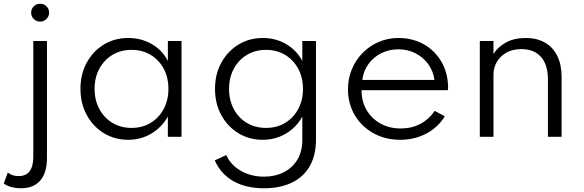

<svg xmlns="http://www.w3.org/2000/svg" viewBox="-70 -731 3120 1026"><path d="M42.5 275Q16 275 -9 268.5Q-34 262 -50 249.5L-28.5 191Q-5.5 210 29.5 210Q108 210 108 106V-512H181V112.5Q181 191.5 145.5 233.2Q110 275 42.5 275ZM144.5 -615.5Q131.5 -615.5 120.5 -621.8Q109.5 -628 103 -639Q96.5 -650 96.5 -663Q96.5 -676.5 103 -687.5Q109.5 -698.5 120.5 -704.8Q131.5 -711 144.5 -711Q157.5 -711 168.5 -704.8Q179.5 -698.5 186 -687.5Q192.5 -676.5 192.5 -663.5Q192.5 -650.5 186 -639.5Q179.5 -628.5 168.5 -622Q157.5 -615.5 144.5 -615.5Z M615 16Q543 16 485.2 -19.2Q427.5 -54.5 393.8 -116Q360 -177.5 360 -256.5Q360 -334.5 393.2 -395.8Q426.5 -457 484.2 -492.5Q542 -528 615 -528Q684.5 -528 741 -495.5Q797.5 -463 827 -405.5V-512H900V0H827V-108Q794 -50 738.5 -17Q683 16 615 16ZM633 -47.5Q690.5 -47.5 734.8 -74.2Q779 -101 804.5 -148.2Q830 -195.5 830 -256Q830 -317 804.8 -364Q779.5 -411 735 -437.8Q690.5 -464.5 633 -464.5Q575.5 -464.5 531 -437.8Q486.5 -411 461 -364Q435.5 -317 435.5 -256Q435.5 -195.5 461 -148.2Q486.5 -101 531 -74.2Q575.5 -47.5 633 -47.5Z M1341 275Q1244 275 1177 237Q1110 199 1077.5 126L1139 97.5Q1162.5 150.5 1217 181.8Q1271.5 213 1341 213Q1399.5 213 1445.8 189.8Q1492 166.5 1518.8 122.5Q1545.5 78.5 1545.5 17V-108Q1513.5 -50 1457.8 -17Q1402 16 1333.5 16Q1262 16 1204.2 -19Q1146.5 -54 1112.8 -115.5Q1079 -177 1079 -256Q1079 -334.5 1112.5 -395.8Q1146 -457 1203.8 -492.5Q1261.5 -528 1335 -528Q1403 -528 1458.8 -495.5Q1514.5 -463 1545.5 -405.5V-512H1618.5V14Q1618.5 99 1585 157.2Q1551.5 215.5 1489.2 245.2Q1427 275 1341 275ZM1351 -47.5Q1409 -47.5 1453.5 -74.2Q1498 -101 1523.5 -148.2Q1549 -195.5 1549 -255.5Q1549 -316.5 1523.5 -363.8Q1498 -411 1453.5 -437.8Q1409 -464.5 1351.5 -464.5Q1294 -464.5 1249.5 -437.8Q1205 -411 1179.5 -363.8Q1154 -316.5 1154 -255.5Q1154 -195.5 1179.2 -148.2Q1204.5 -101 1249.2 -74.2Q1294 -47.5 1351 -47.5Z M2068.5 16Q1988 16 1924.8 -19.5Q1861.5 -55 1825.5 -116.2Q1789.5 -177.5 1789.5 -254Q1789.5 -311.5 1810.2 -361.2Q1831 -411 1868 -448.5Q1905 -486 1954 -507Q2003 -528 2058.5 -528Q2134.5 -528 2193.8 -494.8Q2253 -461.5 2287.8 -403Q2322.5 -344.5 2324.5 -268Q2324.5 -262 2324.2 -258.2Q2324 -254.5 2323 -249H1862Q1862 -189 1889 -143Q1916 -97 1963.2 -70.8Q2010.5 -44.5 2071.5 -44.5Q2129.5 -44.5 2175.8 -68.8Q2222 -93 2253 -138.5L2307 -109.5Q2270.5 -50 2207.8 -17Q2145 16 2068.5 16ZM1866 -304H2251.5Q2245 -352 2218 -388.8Q2191 -425.5 2149.8 -446.5Q2108.5 -467.5 2059.5 -467.5Q2009 -467.5 1967.5 -446.8Q1926 -426 1899.2 -389.2Q1872.5 -352.5 1866 -304Z M2494 0V-512H2567V-442Q2588 -478 2632 -503Q2676 -528 2739.5 -528Q2799 -528 2842 -503.5Q2885 -479 2908 -432.2Q2931 -385.5 2931 -319.5V0H2858V-305.5Q2858 -385 2821 -426.8Q2784 -468.5 2716.5 -468.5Q2669.5 -468.5 2636.2 -449.8Q2603 -431 2585 -400.2Q2567 -369.5 2567 -333.5V0Z"/></svg>

Font: Spartan Thin
Style: Regular
Weight: 400
Version: Version 1.004